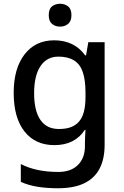

<svg xmlns="http://www.w3.org/2000/svg" viewBox="-20 -764 660 1024"><path d="M289 240Q229 240 180 232Q131 224 91 206V111Q132 132 181.5 142.5Q231 153 291 153Q358 153 395.5 116Q433 79 433 15V-4Q433 -16 434 -38Q435 -60 436 -71H432Q406 -31 365.5 -10.5Q325 10 270 10Q168 10 110.5 -63Q53 -136 53 -269Q53 -399 111 -474Q169 -549 269 -549Q323 -549 364.5 -528.5Q406 -508 434 -469H439L451 -539H538V8Q538 84 511 135.5Q484 187 429 213.5Q374 240 289 240ZM294 -76Q332 -76 358.5 -86Q385 -96 402.5 -117Q420 -138 428 -170.5Q436 -203 436 -248V-269Q436 -337 421.5 -379.5Q407 -422 374.5 -442Q342 -462 292 -462Q230 -462 196 -411.5Q162 -361 162 -267Q162 -173 195.5 -124.5Q229 -76 294 -76ZM301 -744Q325 -744 343 -730Q361 -716 361 -683Q361 -651 343 -636.5Q325 -622 301 -622Q275 -622 257.5 -636.5Q240 -651 240 -683Q240 -716 257.5 -730Q275 -744 301 -744Z"/></svg>

Font: Noto Sans Symbols Medium
Style: Regular
Weight: 500
Version: Version 2.002